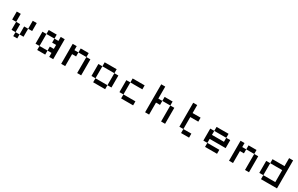

<svg xmlns="http://www.w3.org/2000/svg" viewBox="267 -2430 6467 4161"><g transform="rotate(30 3500.0 -350.0)"><path d="M100 -300H200V-500H100ZM200 -100H300V-300H200ZM300 0H400V-100H300ZM400 -100H500V-300H400ZM500 -300H600V-500H500Z M900 -400H800V-100H900ZM900 0H1100V-100H900ZM900 -400H1100V-500H900ZM1100 -100H1200V0H1300V-500H1200V-400H1100V-300H1200V-200H1100Z M1600 -500H1500V0H1600V-300H1700V-400H1600ZM1700 -400H1900V-500H1700ZM1900 0H2000V-400H1900Z M2600 -500H2300V-400H2600ZM2200 -100H2300V-400H2200ZM2300 0H2600V-100H2300ZM2600 -100H2700V-400H2600Z M3300 -500H3000V-400H3300ZM2900 -100H3000V-400H2900ZM3000 0H3300V-100H3000Z M3700 -700H3600V0H3700V-300H3800V-400H3700ZM3800 -400H4000V-500H3800ZM4000 0H4100V-400H4000Z M4400 -100H4500V-400H4700V-500H4500V-700H4400ZM4500 0H4700V-100H4500Z M5400 -500H5100V-400H5400ZM5000 -100H5100V-200H5500V-400H5400V-300H5100V-400H5000ZM5100 0H5400V-100H5100Z M5800 -500H5700V0H5800V-300H5900V-400H5800ZM5900 -400H6100V-500H5900ZM6100 0H6200V-400H6100Z M6900 -700H6800V-500H6500V-400H6800V-100H6500V0H6900ZM6400 -100H6500V-400H6400Z"/></g></svg>

Font: FT88
Style: Regular
Weight: 400
Designer: Ange Degheest & Mandy Elbé
Foundry: Velvetyne Type Foundry
Version: Version 1.000;FEAKit 1.0